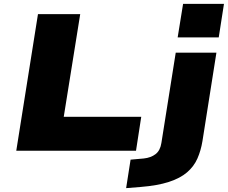

<svg xmlns="http://www.w3.org/2000/svg" viewBox="-20 -778 1176 991"><path d="M64 0 176 -705H394L309 -175H709L682 0ZM897 -585 925 -758H1136L1109 -585ZM631 193 654 46 722 40Q759 36 783 17.5Q807 -1 813 -40L887 -506H1097L1025 -50Q1017 -1 999 40Q981 81 945.5 111.5Q910 142 851.5 161Q793 180 706 187Z"/></svg>

Font: Nunito Sans 7pt Expanded Black
Style: Italic
Weight: 900
Width: 7
Italic angle: -9°
Designer: Vernon Adams
Foundry: Vernon Adams
Version: Version 3.101;gftools[0.9.27]